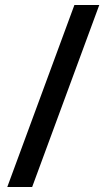

<svg xmlns="http://www.w3.org/2000/svg" viewBox="-20 -739 422 764"><path d="M375 -719 108 5H9L276 -719Z"/></svg>

Font: Noto Sans Hebrew Thin Medium
Style: Regular
Weight: 500
Version: Version 3.001